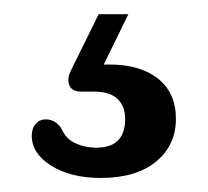

<svg xmlns="http://www.w3.org/2000/svg" viewBox="-20 -29 294 272"><path d="M119.8 -8.9H161.9L121.3 74L93.5 66.2Q102.3 64.2 112.3 63.3Q122.3 62.4 135.1 62.4Q178.8 62.4 204 82.5Q229.2 102.7 229.2 139.1Q229.2 177 200.9 200.1Q172.5 223.1 122.9 223.1Q80.4 223.1 52.7 205.8Q25 188.5 25 163.5Q25 152.9 30.6 146.5Q36.2 140.1 44.6 140.1Q52.2 140.1 57.8 143.7Q63.3 147.3 67 153.1Q73.4 167.9 86.9 174Q100.4 180.2 116.7 180.2Q157.3 180.2 157.3 139.3Q157.3 121.5 146.5 111.2Q135.7 100.8 113.7 100.8H95.3Q81.9 100.8 78.3 91.9Q74.6 83 80.4 71Z"/></svg>

Font: Fraunces SuperSoft Wonky
Style: Regular
Weight: 900
Version: Version 1.000;[b76b70a41]